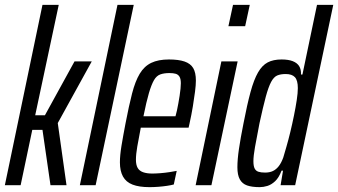

<svg xmlns="http://www.w3.org/2000/svg" viewBox="-24 -763 1393 791"><path d="M-4 0 151 -743H218L121 -288H161L283 -510H354L214 -256L250 0H184L151 -228H109L61 0Z M305 0 460 -743H527L370 0Z M592 8Q549 8 522 -2.5Q495 -13 482.5 -36Q470 -59 470 -94Q470 -123 476.5 -162.5Q483 -202 493 -254Q507 -327 520 -377.5Q533 -428 551.5 -459Q570 -490 599 -504Q628 -518 672 -518Q712 -518 736.5 -509.5Q761 -501 772 -482.5Q783 -464 783 -431Q783 -413 779.5 -385.5Q776 -358 770.5 -324.5Q765 -291 757 -255L753 -237H556Q547 -191 541.5 -159Q536 -127 536 -105Q536 -84 543 -71.5Q550 -59 565.5 -53.5Q581 -48 603 -48Q617 -48 636.5 -49.5Q656 -51 675 -54Q694 -57 704 -59L692 -3Q681 0 664.5 2.5Q648 5 629 6.5Q610 8 592 8ZM567 -284H699L705 -308Q711 -336 716 -368.5Q721 -401 721 -420Q721 -438 715.5 -447Q710 -456 700 -459Q690 -462 674 -462Q652 -462 636.5 -456.5Q621 -451 610.5 -433Q600 -415 589.5 -379.5Q579 -344 567 -284Z M917 -655 936 -743H1005L986 -655ZM782 0 888 -510H955L847 0Z M1046 8Q1014 8 994 1Q974 -6 964 -24Q954 -42 954 -74Q954 -106 960.5 -150Q967 -194 979 -254Q994 -332 1008 -383.5Q1022 -435 1039 -464.5Q1056 -494 1079 -506Q1102 -518 1136 -518Q1164 -518 1182 -511Q1200 -504 1208.5 -490.5Q1217 -477 1216 -456H1222L1282 -743H1349L1192 0H1132L1142 -60H1136Q1125 -31 1109.5 -16.5Q1094 -2 1077.5 3Q1061 8 1046 8ZM1068 -52Q1087 -52 1100.5 -58.5Q1114 -65 1124.5 -78.5Q1135 -92 1143 -114Q1148 -131 1156 -158.5Q1164 -186 1172 -219Q1180 -252 1187 -286.5Q1194 -321 1198.5 -350.5Q1203 -380 1203 -400Q1203 -432 1191 -445Q1179 -458 1153 -458Q1132 -458 1118 -452Q1104 -446 1093 -425.5Q1082 -405 1071 -364.5Q1060 -324 1045 -255Q1033 -194 1026.5 -157Q1020 -120 1020 -99Q1020 -79 1025 -69Q1030 -59 1040.5 -55.5Q1051 -52 1068 -52Z"/></svg>

Font: Saira UltraCondensed Medium
Style: Italic
Weight: 500
Width: 1
Italic angle: -12°
Designer: Hector Gatti with collaboration of the Omnibus-Type team
Foundry: Omnibus-Type
Version: Version 1.101